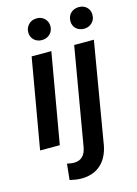

<svg xmlns="http://www.w3.org/2000/svg" viewBox="-138 -802 777 1090"><g transform="rotate(-15 250.5 -257.0)"><path d="M371.1 -663.6C371.1 -628.4 397.5 -602.5 436.5 -602.5C455.6 -603 471.2 -609.4 483.4 -621.6C495.6 -633.8 501.5 -648.9 501.5 -667.5C501.5 -685.5 495.6 -700.7 483.4 -712.4C471.2 -723.6 456.1 -729.5 438.5 -729.5C437.5 -729.5 436.5 -729.5 435.5 -729.5C396.5 -728 371.1 -701.2 371.1 -663.6ZM123.5 -663.6C123.5 -646 129.9 -631.3 142.1 -619.6C154.3 -608.4 169.4 -602.5 186.5 -602.5C187.5 -602.5 188.5 -602.5 189.5 -602.5C208.5 -603 224.1 -609.4 236.3 -621.6C248.5 -633.8 254.4 -648.9 254.4 -667.5C254.4 -685.1 248 -699.7 235.8 -711.9C223.6 -723.6 209 -729.5 191.4 -729.5C190.4 -729.5 189.5 -729.5 188.5 -729.5C168.5 -729 152.8 -722.2 141.1 -709.5C129.4 -696.8 123.5 -681.6 123.5 -663.6ZM222.7 -528.3H106.9L15.1 0H130.9ZM356.9 -528.3 258.8 44.4C250.5 92.8 225.6 117.2 184.1 117.2C171.9 117.2 158.2 115.2 143.1 111.8L133.3 205.6C156.2 210.9 178.2 214.4 199.2 214.8C200.2 214.8 201.2 214.8 202.6 214.8C297.9 214.8 361.3 155.8 375.5 46.4L472.7 -528.3Z"/></g></svg>

Font: Roboto Medium
Style: Italic
Weight: 500
Italic angle: -12°
Designer: Google
Version: Version 2.137; 2017